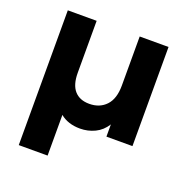

<svg xmlns="http://www.w3.org/2000/svg" viewBox="-122 -609 877 901"><g transform="rotate(20 317.0 -158.5)"><path d="M569 -495V0H439V-61Q417 -26 382.5 -9.5Q348 7 309 7Q249 7 210 -25V178H66V-495H210V-236Q210 -176 236 -146.5Q262 -117 310 -117Q362 -117 393.5 -150.5Q425 -184 425 -250V-495Z"/></g></svg>

Font: Montserrat Ace
Style: Bold
Weight: 700
Designer: Julieta Ulanovsky
Foundry: Julieta Ulanovsky
Version: Version 1